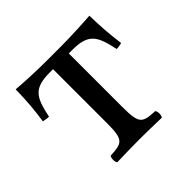

<svg xmlns="http://www.w3.org/2000/svg" viewBox="-118 -557 680 680"><g transform="rotate(-45 222.5 -216.5)"><path d="M182 -122C182 -39 171 -34 110 -31C104 -25 104 -4 110 2C149 1 189 0 222 0C256 0 295 1 333 2C339 -4 339 -25 333 -31C272 -34 261 -39 261 -122V-392H278C359 -392 375 -364 392 -283C405 -283 418 -287 418 -287C412 -333 408 -377 407 -435C384 -433 309 -429 259 -429H184C134 -429 78 -432 38 -435C37 -377 33 -333 26 -287C26 -287 40 -283 53 -283C70 -364 85 -392 167 -392H182Z"/></g></svg>

Font: Libertinus Math
Style: Regular
Weight: 400
Designer: Philipp H. Poll, Khaled Hosny
Foundry: Caleb Maclennan
Version: Version 7.050;RELEASE